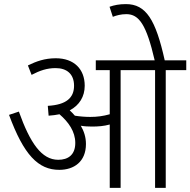

<svg xmlns="http://www.w3.org/2000/svg" viewBox="-20 -916 928 936"><path d="M399 -214C399 -248 389 -277 374 -303C391 -300 411 -299 428 -299C458 -299 486 -301 515 -309V0H568V-574H736V0H788V-574H888V-622H783C739 -820 692 -896 594 -896C561 -896 537 -891 514 -883L530 -834C548 -841 570 -847 596 -847C658 -847 694 -795 734 -622H447V-574H515V-359C483 -350 454 -346 420 -346C396 -346 370 -348 345 -352C337 -361 329 -370 320 -378C367 -403 393 -445 393 -498C393 -579 341 -632 252 -632C198 -632 157 -617 116 -597L134 -551C174 -572 209 -584 251 -584C306 -584 341 -555 341 -498C341 -439 303 -405 213 -400L217 -352C236 -353 254 -356 270 -359C314 -321 347 -275 347 -219C347 -161 312 -137 264 -137C183 -137 127 -218 72 -372L24 -356C96 -161 166 -88 269 -88C340 -88 399 -127 399 -214Z"/></svg>

Font: Noto Sans Devanagari UI SemiCondensed Light
Style: Regular
Weight: 300
Width: 4
Designer: Jelle Bosma - Monotype Design Team
Foundry: Monotype Imaging Inc.
Version: Version 2.004